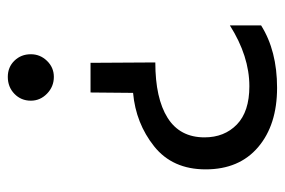

<svg xmlns="http://www.w3.org/2000/svg" viewBox="-139 -583 730 492"><g transform="rotate(90 226.0 -337.0)"><path d="M217 -204H141L140 -370Q232 -370 282 -401.5Q332 -433 332 -496Q332 -547 299 -579Q266 -611 201 -611Q124 -611 45 -561V-641Q110 -682 205 -682Q300 -682 357 -633.5Q414 -585 414 -499Q414 -414 355 -367Q296 -320 218 -313ZM238 -51Q238 -26 220.5 -9Q203 8 177 8Q152 8 135.5 -9Q119 -26 119 -51Q119 -75 136 -92.5Q153 -110 177 -110Q202 -110 220 -92.5Q238 -75 238 -51Z"/></g></svg>

Font: Hind Siliguri
Style: Regular
Weight: 400
Designer: Jyotish Sonowal
Foundry: Indian Type Foundry
Version: Version 1.000;PS 1.0;hotconv 1.0.86;makeotf.lib2.5.63406; tt